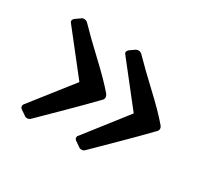

<svg xmlns="http://www.w3.org/2000/svg" viewBox="-88 -621 675 629"><g transform="rotate(30 250.0 -306.5)"><path d="M459.5 -294.4Q418 -251.5 374.3 -208.5Q330.6 -165.5 289.1 -124.5Q283.7 -118.7 276.4 -118.7Q269 -118.7 265.1 -122.6L248 -134.3Q241.2 -138.7 241.2 -145Q241.2 -149.9 244.6 -152.8L365.2 -307.1L245.1 -460Q241.7 -462.9 241.7 -467.3Q241.7 -472.2 247.1 -477.5L266.6 -491.2Q271.5 -493.7 276.4 -493.7Q282.7 -493.7 288.6 -488.8Q325.7 -450.7 377.9 -402.1Q430.2 -353.5 460.4 -317.9Q465.3 -312 465.3 -306.2Q465.3 -299.3 459.5 -294.4ZM253.9 -294.4Q212.4 -251.5 168.7 -208.5Q125 -165.5 83.5 -124.5Q78.1 -118.7 70.8 -118.7Q63.5 -118.7 59.6 -122.6L42.5 -134.3Q35.6 -138.7 35.6 -145.5Q35.6 -148.4 37.6 -151.9L159.7 -307.1L39.6 -460Q36.1 -462.9 36.1 -467.3Q36.1 -472.2 41.5 -477.5L59.6 -490.2Q63.5 -494.1 70.8 -494.1Q78.1 -494.1 84 -488.3Q120.1 -450.7 172.4 -402.1Q224.6 -353.5 255.4 -317.4Q259.3 -311 259.3 -305.7Q259.3 -298.8 253.9 -294.4Z"/></g></svg>

Font: Caudex
Style: Bold
Weight: 700
Version: Version 1.01